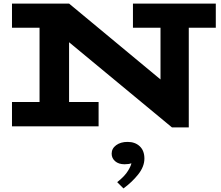

<svg xmlns="http://www.w3.org/2000/svg" viewBox="-20 -706 1236 1073"><path d="M941 6 105 -686H366L877 -262V-669H1035V6ZM47 0V-136H531V0ZM201 -15V-686H366V-15ZM47 -551V-686H367L365 -551ZM723 -551V-686H1186V-551ZM787 180Q787 225 752.5 268.5Q718 312 670 347L635 312Q678 278 696 247.5Q714 217 714 206Q709 209 698 210.5Q687 212 676 212Q643 212 623.5 195Q604 178 604 153Q604 124 629 105.5Q654 87 693 87Q735 87 761 111.5Q787 136 787 180Z"/></svg>

Font: BioRhyme SemiExpanded ExtraBold
Style: Regular
Weight: 800
Width: 6
Designer: Aoife Mooney
Foundry: Aoife Mooney Type
Version: Version 1.600;gftools[0.9.33]